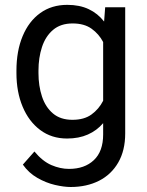

<svg xmlns="http://www.w3.org/2000/svg" viewBox="-20 -558 602 787"><path d="M47.4 -258.3V-268.6Q47.4 -349.1 72.8 -409.9Q98.1 -470.7 144.8 -504.4Q191.4 -538.1 255.9 -538.1Q306.2 -538.1 343.5 -520.5Q380.9 -502.9 406.7 -469.7L411.1 -528.3H493.2V-11.2Q493.2 58.6 464.8 107.9Q436.5 157.2 386 182.9Q335.4 208.5 269.5 208.5Q242.2 208.5 205.3 200Q168.5 191.4 133.1 171.1Q97.7 150.9 73.7 116.7L121.1 63Q154.3 103 190.7 118.7Q227.1 134.3 262.7 134.3Q326.7 134.3 364.7 98.4Q402.8 62.5 402.8 -6.8V-53.2Q377 -22.9 340.1 -6.6Q303.2 9.8 254.9 9.8Q191.4 9.8 144.8 -25.1Q98.1 -60.1 72.8 -120.6Q47.4 -181.2 47.4 -258.3ZM137.7 -268.6V-258.3Q137.7 -206.1 152.1 -162.4Q166.5 -118.7 197.3 -92.8Q228 -66.9 276.9 -66.9Q325.2 -66.9 355.2 -88.9Q385.3 -110.8 402.8 -145V-385.7Q385.7 -418.5 355.5 -440.2Q325.2 -461.9 277.8 -461.9Q228.5 -461.9 197.5 -435.5Q166.5 -409.2 152.1 -365.2Q137.7 -321.3 137.7 -268.6Z"/></svg>

Font: Vazirmatn RD UI
Style: Regular
Weight: 400
Designer: Saber Rastikerdar
Foundry: Saber Rastikerdar
Version: Version 33.003